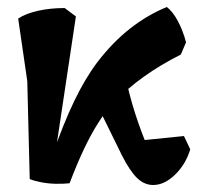

<svg xmlns="http://www.w3.org/2000/svg" viewBox="-20 -514 576 549"><path d="M179 10Q161 12 139 11.5Q117 11 97 7Q77 3 65 -2L58 -282L32 -461Q53 -475 88 -483Q123 -491 165 -491L197 -467L135 -54L128 -65Q160 -158 192 -224.5Q224 -291 259 -337Q302 -393 351.5 -432Q401 -471 457 -494Q474 -481 488.5 -454Q503 -427 512 -393L497 -358Q380 -299 307 -222Q284 -199 262 -164.5Q240 -130 219.5 -86.5Q199 -43 179 10ZM418 15Q393 15 372.5 -4.5Q352 -24 329 -69L249 -232L339 -295Q349 -244 366.5 -189.5Q384 -135 406 -84L358 -110L506 -125L524 -87Q511 -44 480.5 -14.5Q450 15 418 15Z"/></svg>

Font: Eczar SemiBold
Style: Regular
Weight: 600
Designer: Vaibhav Singh
Foundry: Rosetta Type Foundry
Version: Version 2.000